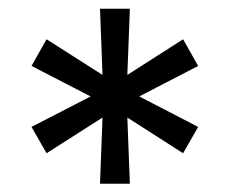

<svg xmlns="http://www.w3.org/2000/svg" viewBox="-20 -748 538 449"><path d="M213.9 -318.4 219.7 -473.1 88.9 -389.6 53.7 -451.2 191.9 -522.5 53.7 -593.8 88.9 -656.2 219.7 -572.8 213.9 -727.5H283.7L277.8 -572.8L408.2 -656.2L443.4 -593.8L305.7 -522.5L443.4 -451.2L408.2 -389.6L277.8 -473.1L283.7 -318.4Z"/></svg>

Font: Inter 16pt
Style: Regular
Weight: 400
Version: Version 4.001;git-66647c0bb